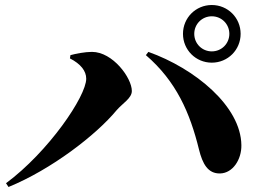

<svg xmlns="http://www.w3.org/2000/svg" viewBox="-20 -794 1040 766"><path d="M825 -544C889 -544 940 -595 940 -659C940 -723 889 -774 825 -774C761 -774 710 -723 710 -659C710 -595 761 -544 825 -544ZM825 -729C864 -729 895 -698 895 -659C895 -620 864 -589 825 -589C786 -589 755 -620 755 -659C755 -698 786 -729 825 -729ZM324 -480C324 -410 174 -189 4 -63L14 -48C185 -118 363 -255 445 -354C469 -382 506 -402 506 -431C506 -483 430 -587 347 -587C319 -587 283 -580 261 -574L259 -561C302 -539 324 -511 324 -480ZM943 -215C941 -371 757 -521 572 -587L562 -574C683 -470 738 -344 774 -197C788 -141 809 -101 858 -102C909 -103 944 -158 943 -215Z"/></svg>

Font: Noto Serif CJK JP Black
Style: Regular
Weight: 900
Designer: Ryoko NISHIZUKA 西塚涼子 (kana & ideographs); Frank Grießhammer (Latin, Greek & Cyrillic); Wenlong ZHANG 张文龙 (bopomofo); San
Foundry: Adobe Systems Incorporated
Version: Version 1.001;PS 1.001;hotconv 16.6.54;makeotf.lib2.5.65590